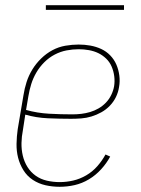

<svg xmlns="http://www.w3.org/2000/svg" viewBox="-20 -709 540 737"><path d="M209 8Q181 8 154.5 2Q128 -4 106 -18.5Q84 -33 70 -55.5Q56 -78 49.5 -103.5Q43 -129 43.5 -157Q44 -185 48 -213L70 -343Q74 -369 82 -394Q90 -419 104 -442Q118 -465 138 -484.5Q158 -504 181.5 -516.5Q205 -529 231 -533.5Q257 -538 282 -538Q305 -538 327 -534Q349 -530 368.5 -521Q388 -512 403 -496.5Q418 -481 426.5 -461.5Q435 -442 438 -419.5Q441 -397 437 -375Q434 -355 425 -336.5Q416 -318 401.5 -303Q387 -288 369 -278Q351 -268 331.5 -262Q312 -256 292 -254.5Q272 -253 253 -253Q208 -253 163.5 -255Q119 -257 77 -269L68 -210Q63 -185 62.5 -160Q62 -135 67.5 -111.5Q73 -88 85.5 -68Q98 -48 117 -34.5Q136 -21 160 -15.5Q184 -10 209 -10Q235 -10 261 -16Q287 -22 311 -36Q335 -50 353.5 -71Q372 -92 385 -116L403 -108Q389 -82 368 -59Q347 -36 321 -20.5Q295 -5 266.5 1.5Q238 8 209 8ZM258 -270Q275 -270 292 -272Q309 -274 326 -279Q343 -284 358.5 -293Q374 -302 386.5 -315Q399 -328 407 -344.5Q415 -361 418 -378Q421 -397 418.5 -416.5Q416 -436 408.5 -453.5Q401 -471 387.5 -484Q374 -497 357.5 -505Q341 -513 321.5 -516.5Q302 -520 282 -520Q259 -520 235.5 -515.5Q212 -511 190 -499.5Q168 -488 150 -470Q132 -452 119.5 -430.5Q107 -409 100 -386.5Q93 -364 89 -340L80 -287Q123 -275 168 -272.5Q213 -270 258 -270ZM156 -671V-689H456V-671Z"/></svg>

Font: Iosevka Slab Thin
Style: Italic
Weight: 100
Italic angle: -9°
Monospace: yes
Designer: Belleve Invis
Foundry: Belleve Invis
Version: Version 11.1.1; ttfautohint (v1.8.3)